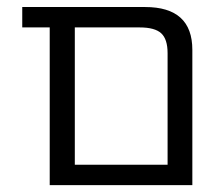

<svg xmlns="http://www.w3.org/2000/svg" viewBox="-20 -540 650 560"><path d="M468.8 -384.8Q468.8 -425.8 450.2 -442.9Q431.6 -460 387.7 -460H198.2V-59.6H468.8ZM198.2 0H125V-460H44.9V-519.5H403.3Q541 -519.5 541 -394.5V0Z"/></svg>

Font: Mgen+ 1c regular
Style: Regular
Weight: 400
Designer: [Source Han Sans]
Ryoko NISHIZUKA  (kana & ideographs); Paul D. Hunt (Latin, Greek & Cyrillic); Wenlong ZHANG  (bopomofo
Version: Version 1.059.20150602